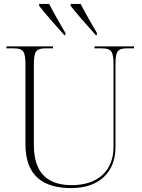

<svg xmlns="http://www.w3.org/2000/svg" viewBox="-20 -951 727 981"><path d="M309 -771H314V-783C286 -830 254 -886 231 -931H180V-921C213 -879 262 -823 309 -771ZM470 -771H475V-783C447 -830 415 -886 392 -931H341V-921C374 -879 423 -823 470 -771ZM344 10C483 10 570 -68 570 -199V-619C570 -690 580 -704 631 -704H665V-714H463V-704H498C549 -704 560 -690 560 -620V-200C560 -75 476 -5 347 -5C228 -5 153 -62 153 -210V-620C153 -690 164 -704 215 -704H251V-714H13V-704H48C99 -704 110 -690 110 -620V-214C110 -51 202 10 344 10Z"/></svg>

Font: Noto Serif Display ExtraLight
Style: Regular
Weight: 200
Designer: Monotype Design Team
Foundry: Monotype Imaging Inc.
Version: Version 2.009